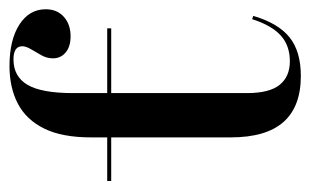

<svg xmlns="http://www.w3.org/2000/svg" viewBox="-150 -522 682 423"><g transform="rotate(-90 191.5 -310.0)"><path d="M100.8 -207.3V-450.8Q100.8 -514.5 120.2 -554Q139.5 -593.5 175 -612.1Q210.5 -630.6 258.1 -630.6Q315.3 -630.6 349.2 -608.9Q383.1 -587.1 383.1 -550.8Q383.1 -525.8 366.5 -510.9Q350 -496 323.4 -496Q300.8 -496 287.9 -506.9Q275 -517.7 275 -534.7Q275 -548.4 281.9 -560.5Q288.7 -572.6 295.2 -583.5Q301.6 -594.4 301.6 -602.4Q301.6 -621.8 272.6 -621.8Q234.7 -621.8 216.5 -590.7Q198.4 -559.7 198.4 -490.3V-207.3ZM236.3 11.3Q168.5 11.3 134.7 -27Q100.8 -65.3 100.8 -143.5V-207.3H198.4V-107.3Q198.4 -58.1 216.5 -35.5Q234.7 -12.9 268.5 -12.9Q303.2 -12.9 325.4 -33.1Q347.6 -53.2 361.3 -96L368.5 -93.5Q352.4 -38.7 321.4 -13.7Q290.3 11.3 236.3 11.3ZM4.8 -406.5V-415.3H341.1V-406.5Z"/></g></svg>

Font: Playfair 144pt SemiExpanded SemiBold
Style: Regular
Weight: 600
Width: 6
Designer: Claus Eggers Sørensen
Foundry: Claus Eggers Sørensen
Version: Version 2.203